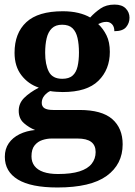

<svg xmlns="http://www.w3.org/2000/svg" viewBox="-20 -599 600 855"><path d="M235.6 235.9Q118.3 235.9 59.9 200.6Q1.5 165.3 1.5 99.2Q1.5 64.3 19 38.9Q36.5 13.6 67.1 -1.4Q97.6 -16.4 136.4 -20.1Q110 -30.2 86.7 -50.4Q63.4 -70.7 63.4 -105.6Q63.4 -138.5 87 -162.5Q110.7 -186.5 152.8 -208.8Q105.7 -224.5 75.3 -264Q44.8 -303.5 44.8 -363.9Q44.8 -451.6 97.3 -500.3Q149.8 -548.9 259.5 -548.9Q297.8 -548.9 328.6 -541.5Q359.5 -534.1 381.6 -521.1Q402 -543.5 427.6 -561.1Q453.1 -578.6 490.2 -578.6Q523.1 -578.6 539.9 -561.4Q556.7 -544.1 556.7 -520.2Q556.7 -496.3 541.6 -478.2Q526.5 -460.1 489.2 -460.1Q489.2 -480.4 479 -491Q468.7 -501.6 454.5 -501.6Q442.7 -501.6 433.8 -498.6Q425 -495.6 417.3 -492Q439.5 -471.5 454.3 -441.6Q469.1 -411.6 469.1 -368.1Q469.1 -289.4 418.2 -239.3Q367.3 -189.1 259.5 -189.1Q248.6 -189.1 230.5 -190.3Q212.4 -191.5 203.6 -193.5Q189.8 -187.6 177.8 -173.5Q165.9 -159.3 165.9 -141Q165.9 -124.7 178.2 -117Q190.6 -109.3 216.8 -109.3H333.9Q433.3 -109.3 479.8 -68.8Q526.2 -28.2 526.2 43.7Q526.2 132.6 455 184.3Q383.8 235.9 235.6 235.9ZM238.2 175.9Q296.9 175.9 333.8 164.2Q370.8 152.5 388.3 130.2Q405.9 107.9 405.9 78.1Q405.9 47.8 386 32.9Q366.1 17.9 325.3 17.9H209.4Q189.5 17.9 168.8 24.6Q148.2 31.2 134.2 48.3Q120.2 65.4 120.2 97.3Q120.2 122.2 133.6 139.9Q146.9 157.6 173.4 166.8Q200 175.9 238.2 175.9ZM257.1 -248.1Q287.2 -248.1 303.2 -262.3Q319.2 -276.4 325.4 -303Q331.6 -329.5 331.6 -365Q331.6 -401.9 325.2 -429.9Q318.8 -458 302.8 -473.4Q286.7 -488.9 256.6 -488.9Q227.5 -488.9 211 -472.9Q194.5 -457 187.8 -428.9Q181.1 -400.9 181.1 -364Q181.1 -311.6 197.4 -279.9Q213.7 -248.1 257.1 -248.1Z"/></svg>

Font: Noto Serif Gurmukhi
Style: Regular
Weight: 400
Designer: Vaibhav Singh and the Monotype Design Team
Foundry: Monotype Imaging Inc.
Version: Version 2.003